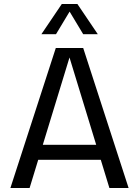

<svg xmlns="http://www.w3.org/2000/svg" viewBox="-20 -940 695 960"><path d="M177 -216H475L509 -141H143ZM259 -700H342L128 0H32ZM313 -700H396L623 0H527ZM289 -920H367L469 -769H396L328 -882L260 -769H187Z"/></svg>

Font: Moderustic
Style: Regular
Weight: 400
Designer: Tural Alisoy
Foundry: TAFT Foundry
Version: Version 2.120